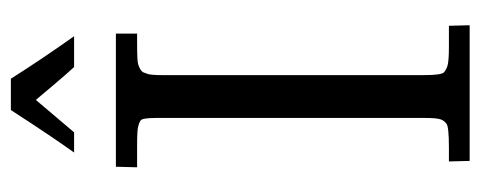

<svg xmlns="http://www.w3.org/2000/svg" viewBox="-292 -614 905 362"><g transform="rotate(-90 161.0 -432.5)"><path d="M154.1 -817.9 93 -745.8H54.9Q86.4 -789.8 135 -865H194.1Q229.7 -808.6 274.2 -745.8H216.1Q202.1 -761 182.1 -784.7Q162.1 -808.3 154.1 -817.9ZM27.1 -627 28.1 -667H279.1V-627H262Q227.3 -627 221.6 -625.1Q215.8 -623.3 211.7 -620.8Q207.5 -618.4 206.2 -615.4Q204.8 -612.3 203.1 -607.2Q200.9 -599.6 200.9 -581.1V-85Q200.9 -52.7 206.4 -48.2Q211.9 -43.7 218.8 -41.7Q228 -39.1 254.9 -39.1H293.9L294.9 0H39.1L38.1 -39.1H64Q103 -39.1 109 -43.6Q115 -48.1 117.2 -54Q120.1 -61.8 120.1 -83V-591.1Q120.1 -617.2 115.4 -620.4Q110.6 -623.5 104 -625Q96.2 -627 69.1 -627Z"/></g></svg>

Font: Linden Hill
Style: Regular
Weight: 400
Version: Version 1.202